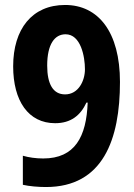

<svg xmlns="http://www.w3.org/2000/svg" viewBox="-20 -743 540 773"><path d="M463 -413C463 -614 376 -723 242 -723C109 -723 33 -626 33 -476C33 -337 94 -247 202 -247C265 -247 304 -278 328 -330H333C328 -193 282 -105 154 -105C125 -105 96 -109 72 -116V1C98 7 135 10 165 10C395 10 463 -182 463 -413ZM244 -605C305 -605 322 -516 322 -464C322 -418 296 -363 242 -363C194 -363 170 -404 170 -479C170 -565 200 -605 244 -605Z"/></svg>

Font: Noto Sans Myanmar Condensed
Style: Bold
Weight: 700
Width: 3
Designer: Monotype Design Team
Foundry: Monotype Imaging Inc.
Version: Version 2.107